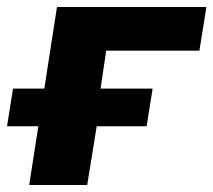

<svg xmlns="http://www.w3.org/2000/svg" viewBox="-23 -526 607 546"><path d="M60 0 86 -167H-3L14 -274H103L139 -506H564L544 -382H279L263 -274H411L394 -167H252L225 0Z"/></svg>

Font: Nunito Sans 6pt ExtraBold
Style: Italic
Weight: 800
Italic angle: -9°
Version: Version 3.101;gftools[0.9.27]